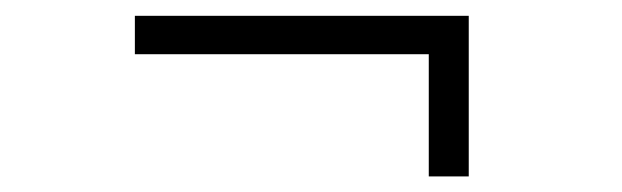

<svg xmlns="http://www.w3.org/2000/svg" viewBox="-20 -335 790 244"><path d="M151.4 -314.9H575.7V-110.8H524.9V-266.1H151.4Z"/></svg>

Font: Cantata One
Style: Regular
Weight: 400
Designer: Joana Maria Correia da Silva
Foundry: Joana Maria Correia da Silva
Version: Version 1.002